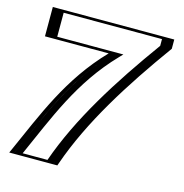

<svg xmlns="http://www.w3.org/2000/svg" viewBox="-118 -934 997 1043"><g transform="rotate(15 380.0 -412.5)"><path d="M709 -825V-770C523.1 -513.3 360.6 -256.7 273 0H51C154 -226.6 236.7 -458.8 431 -660H76V-825ZM694 -810V-774.9C510.9 -521.7 350.8 -268.4 262.3 -15H74.2C173.9 -237.2 255.9 -457.1 441.8 -649.6L466.3 -675H91V-810ZM694 -810H91V-675H466.3L441.8 -649.6C255.9 -457.1 173.9 -237.2 74.2 -15H262.3C350.8 -268.4 510.9 -521.7 694 -774.9ZM709 -825H76V-660H431C245.2 -467.7 159.8 -242.4 60.5 -21.1L51.1 0H273L276.5 -10.1C364.6 -262.4 525.7 -516.6 709 -770ZM669 -810V-772C486.3 -519.6 326.5 -267.3 237.9 -15H98.4C198.1 -236.7 281.2 -460.9 468.6 -654.9L488 -675H116V-810ZM734 -825H51V-660H409.3C219.8 -463.8 135.6 -242.1 34.8 -17.5L26.9 0H297.4L302 -13.1C390.3 -266.1 550.9 -519.6 734 -772.9Z"/></g></svg>

Font: Hussar Outliner
Style: Regular
Weight: 700
Foundry: Cannot Into Space Fonts
Version: Version 0.92